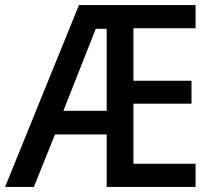

<svg xmlns="http://www.w3.org/2000/svg" viewBox="-22 -734 841 754"><path d="M746 0H397V-206H194L111 0H-2L288 -714H746V-623H502V-417H730V-327H502V-91H746ZM227 -299H397V-621H354Z"/></svg>

Font: Noto Sans Lao UI SemCond Med
Style: Regular
Weight: 500
Width: 4
Designer: Monotype Design Team
Foundry: Monotype Imaging Inc.
Version: Version 2.000; ttfautohint (v1.8.4.7-5d5b)